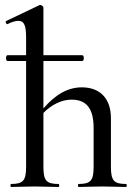

<svg xmlns="http://www.w3.org/2000/svg" viewBox="-20 -745 542 765"><path d="M482 -12C433 -12 422 -26 422 -81V-274C422 -352 379 -397 306 -397C251 -397 201 -369 153 -313V-502H308C316 -502 316 -525 308 -525H153V-715C153 -719 146 -725 141 -725H138L4 -661C0 -659 5 -647 10 -649C28 -658 43 -662 53 -662C77 -662 84 -642 84 -595V-525H10C2 -525 2 -502 10 -502H84V-81C84 -26 73 -12 24 -12C21 -12 21 0 24 0C49 0 82 -2 118 -2C155 -2 188 0 213 0C217 0 217 -12 213 -12C164 -12 153 -26 153 -81V-295C185 -328 226 -348 265 -348C325 -348 353 -312 353 -235V-81C353 -26 342 -12 293 -12C290 -12 290 0 293 0C318 0 351 -2 387 -2C424 -2 457 0 482 0C486 0 486 -12 482 -12Z"/></svg>

Font: Cormorant Infant Book
Style: Regular
Weight: 500
Designer: Christian Thalmann (Catharsis Fonts)
Version: Version 1.000;PS 002.000;hotconv 1.0.88;makeotf.lib2.5.64775